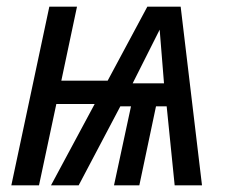

<svg xmlns="http://www.w3.org/2000/svg" viewBox="-20 -556 681 576"><path d="M14 0 128 -536H211L164 -314H303L422 -536H522L586 0H504L480 -237H448L398 0H322L373 -237H341L216 0H133L264 -244H149L97 0ZM378 -306H472L459 -467Z"/></svg>

Font: Noto Sans UI SemiCondensed
Style: Italic
Weight: 400
Width: 4
Italic angle: -12°
Designer: Monotype Design Team
Foundry: Monotype Imaging Inc.
Version: Version 1.901